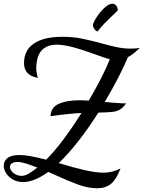

<svg xmlns="http://www.w3.org/2000/svg" viewBox="-28 -916 765 1023"><path d="M263 15 229 0Q154 54 96 54Q65 54 41.5 41Q18 28 5 7.5Q-8 -13 -8 -33Q-8 -58 12 -74Q32 -90 77 -90Q125 -90 218 -65Q303 -150 406 -314Q342 -311 241 -297Q243 -344 285.5 -363Q328 -382 399 -382Q415 -382 445 -380Q522 -511 557 -600Q523 -610 477 -627Q400 -655 353 -666.5Q306 -678 275 -678Q223 -678 194 -647.5Q165 -617 165 -544Q166 -539 168.5 -523Q171 -507 174 -501Q100 -514 100 -580Q100 -648 152.5 -684Q205 -720 305 -720Q358 -720 404.5 -711Q451 -702 513 -685Q563 -671 598 -664Q633 -657 667 -657Q700 -657 717 -661Q682 -626 654 -612Q606 -500 530 -373Q557 -371 570 -369Q624 -365 644 -365Q627 -342 611.5 -332.5Q596 -323 572.5 -320Q549 -317 496 -316Q388 -146 285 -47Q364 -23 423 -9.5Q482 4 524 4Q569 4 614 -18Q592 40 563.5 63.5Q535 87 490 87Q442 87 389.5 68Q337 49 263 15ZM171 -23Q132 -38 108 -45.5Q84 -53 65 -53Q45 -53 35 -45.5Q25 -38 25 -27Q25 -10 43.5 5.5Q62 21 88 21Q104 21 122.5 10.5Q141 0 171 -23ZM467 -781Q467 -793 485 -821.5Q503 -850 527 -873Q551 -896 570 -896Q596 -896 600 -861Q600 -861 584 -845Q556 -819 532 -794.5Q508 -770 491 -748Q480 -753 473.5 -763.5Q467 -774 467 -781Z"/></svg>

Font: Dancing Script
Style: Bold
Weight: 700
Designer: Pablo Impallari
Foundry: Pablo Impallari
Version: Version 2.000